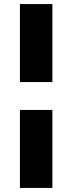

<svg xmlns="http://www.w3.org/2000/svg" viewBox="-20 -795 356 945"><path d="M237.8 -774.9V-391.1H78.1V-774.9ZM237.8 -253.9V129.9H78.1V-253.9Z"/></svg>

Font: Rawline Black
Style: Regular
Weight: 900
Designer: Matt McInerney, Pablo Impallari, Rodrigo Fuenzalida
Foundry: Matt McInerney, Pablo Impallari, Rodrigo Fuenzalida
Version: Version 4.020;PS 004.020;hotconv 1.0.88;makeotf.lib2.5.64775